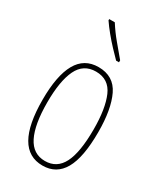

<svg xmlns="http://www.w3.org/2000/svg" viewBox="-194 -839 790 926"><g transform="rotate(30 201.5 -376.5)"><path d="M357 -264Q357 -124 319 -57Q281 10 204 10Q46 10 46 -266Q46 -400 84.5 -468.5Q123 -537 202 -537Q287 -537 322 -464Q357 -391 357 -264ZM72 -266Q72 -143 104 -79Q136 -15 203 -15Q269 -15 300 -76Q331 -137 331 -265Q331 -380 302.5 -446Q274 -512 202 -512Q133 -512 102.5 -448.5Q72 -385 72 -266ZM161 -763Q187 -722 216.5 -687Q246 -652 275 -617V-606H259Q240 -625 216 -650.5Q192 -676 169.5 -703.5Q147 -731 130 -756V-763Z"/></g></svg>

Font: Noto Sans Gujarati UI ExtraCondensed Thin
Style: Regular
Weight: 100
Width: 2
Designer: Jelle Bosma - Monotype Design Team, Universal Thirst
Foundry: Monotype Imaging Inc.
Version: Version 2.106; ttfautohint (v1.8.4.7-5d5b)